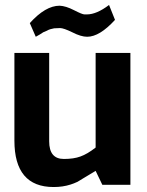

<svg xmlns="http://www.w3.org/2000/svg" viewBox="-20 -744 590 773"><path d="M330 -686Q369 -686 419 -724L443 -664Q381 -596 331 -596Q306 -596 271 -614Q236 -631 222 -631Q208 -631 198 -630Q189 -628 183 -626.5Q177 -625 168 -620Q158 -616 154 -614Q151 -612 140 -605Q128 -598 124 -596L100 -651Q163 -721 220 -721Q245 -720 278 -703Q311 -686 320 -686ZM38 -178V-531H178V-175Q178 -104 237 -104Q277 -104 304 -114Q332 -124 365 -150V-531H505V0H392L365 -56Q356 -51 340 -41Q324 -31 315 -26Q306 -20 292 -12Q277 -5 264 -1Q233 9 196 9Q38 9 38 -178Z"/></svg>

Font: Mina
Style: Bold
Weight: 700
Version: Version 1.000